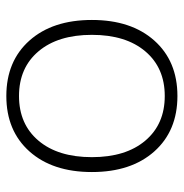

<svg xmlns="http://www.w3.org/2000/svg" viewBox="-7 -563 580 606"><g transform="rotate(-90 283.0 -260.0)"><path d="M424 -428.5Q372 -490 283 -490Q194 -490 142 -428.5Q90 -367 90 -260Q90 -153 142 -91.5Q194 -30 283 -30Q372 -30 424 -91.5Q476 -153 476 -260Q476 -367 424 -428.5ZM458 -63Q393 10 283 10Q173 10 108 -63Q43 -136 43 -260Q43 -384 108 -457Q173 -530 283 -530Q393 -530 458 -457Q523 -384 523 -260Q523 -136 458 -63Z"/></g></svg>

Font: Mplus 1p Light
Style: Regular
Weight: 300
Version: Version 1.061